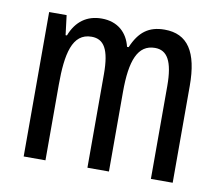

<svg xmlns="http://www.w3.org/2000/svg" viewBox="-65 -625 813 703"><g transform="rotate(10 341.0 -273.5)"><path d="M493 -547C434 -547 399 -520 374 -461H368C356 -511 320 -547 259 -547C205 -547 165 -519 144 -464H139L130 -537H65V0H146V-281C146 -395 162 -475 234 -475C280 -475 302 -440 302 -348V0H382V-296C382 -413 406 -475 470 -475C515 -475 538 -438 538 -345V0H619V-360C619 -486 579 -547 493 -547Z"/></g></svg>

Font: Noto Sans Devanagari ExtraCondensed
Style: Regular
Weight: 400
Width: 2
Designer: Jelle Bosma - Monotype Design Team
Foundry: Monotype Imaging Inc.
Version: Version 2.004